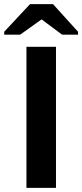

<svg xmlns="http://www.w3.org/2000/svg" viewBox="-62 -916 400 936"><path d="M66.9 0V-688H210.9V0ZM318.4 -761.2V-747.1H240.7L141.6 -820.8H139.6L36.6 -747.1H-41.5V-761.2L84.5 -896H196.3Z"/></svg>

Font: Arial
Style: Bold
Weight: 700
Designer: Steve Matteson
Foundry: Ascender Corporation
Version: Version 2.00.3